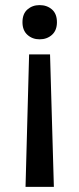

<svg xmlns="http://www.w3.org/2000/svg" viewBox="-20 -544 311 752"><path d="M176 -331 191 188H80L94 -331ZM135 -524Q164 -524 183.5 -507Q203 -490 203 -457Q203 -425 183.5 -407.5Q164 -390 135 -390Q107 -390 87.5 -407.5Q68 -425 68 -457Q68 -490 87.5 -507Q107 -524 135 -524Z"/></svg>

Font: AR One Sans Medium
Style: Regular
Weight: 500
Designer: Niteesh Yadav
Foundry: Niteesh Yadav
Version: Version 1.001;gftools[0.9.33]